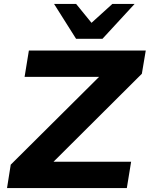

<svg xmlns="http://www.w3.org/2000/svg" viewBox="-20 -964 767 984"><path d="M16 0 35 -120 537 -619 538 -570H106L128 -705H727L707 -586L205 -86L203 -135H652L630 0ZM370 -765 257 -944H370L449 -847L556 -944H670L505 -765Z"/></svg>

Font: Nunito Sans 10pt SemiExpanded ExtraBold
Style: Italic
Weight: 800
Width: 6
Italic angle: -9°
Designer: Vernon Adams
Foundry: Vernon Adams
Version: Version 3.101;gftools[0.9.27]